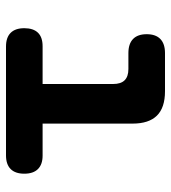

<svg xmlns="http://www.w3.org/2000/svg" viewBox="15 -585 570 640"><g transform="rotate(90 300.0 -265.0)"><path d="M499 -122Q528 -122 543.5 -106.5Q559 -91 559 -61Q559 -31 543.5 -15.5Q528 0 498 0H135Q105 0 89.5 -15.5Q74 -31 74 -61Q74 -91 89 -106.5Q104 -122 134 -122H260V-357Q260 -383 247.5 -395.5Q235 -408 210 -408H157Q126 -408 110 -423.5Q94 -439 94 -469Q94 -499 110 -514.5Q126 -530 157 -530H284Q339 -530 365.5 -503Q392 -476 392 -422V-122Z"/></g></svg>

Font: Maple Mono
Style: Bold
Weight: 700
Monospace: yes
Designer: subframe7536
Version: Version 7.200